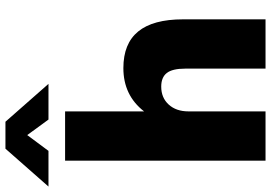

<svg xmlns="http://www.w3.org/2000/svg" viewBox="-206 -830 995 705"><g transform="rotate(-90 291.5 -477.5)"><path d="M573 -303V0H392V-295Q392 -342 376 -362.5Q360 -383 326 -383Q285 -383 260 -355.5Q235 -328 235 -283V0H54V-736H235V-446Q294 -522 394 -522Q484 -522 528.5 -467.5Q573 -413 573 -303ZM-41 -797 98 -955H197L336 -797H205L148 -875L90 -797Z"/></g></svg>

Font: Muli Black
Style: Regular
Weight: 900
Designer: Vernon Adams
Foundry: Vernon Adams
Version: Version 2.001